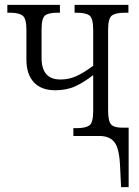

<svg xmlns="http://www.w3.org/2000/svg" viewBox="-20 -556 567 785"><path d="M471 125Q468 51 448 25.5Q428 0 387 0H280V-32H292Q329 -32 345 -43Q361 -54 361 -102V-249Q324 -220 288.5 -203.5Q253 -187 206 -187Q148 -187 118 -220Q88 -253 88 -312V-434Q88 -480 72.5 -492Q57 -504 22 -504H10V-536H225V-504H214Q179 -504 164.5 -493Q150 -482 150 -435V-319Q150 -231 227 -231Q261 -231 290.5 -244Q320 -257 361 -287V-433Q361 -481 346 -492.5Q331 -504 294 -504H285V-536H505V-504H490Q453 -504 437.5 -492.5Q422 -481 422 -434V-105Q422 -60 434.5 -47Q447 -34 480 -34H506V209H475Z"/></svg>

Font: Noto Serif Condensed Light
Style: Regular
Weight: 300
Width: 3
Designer: Monotype Design Team
Foundry: Monotype Imaging Inc.
Version: Version 2.013